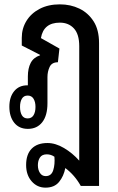

<svg xmlns="http://www.w3.org/2000/svg" viewBox="-20 -584 540 882"><path d="M189 278Q151 278 125.5 249Q100 220 100 174Q100 125 125.5 99Q151 73 198 73Q235 73 274 96Q313 119 344 154V-372Q344 -427 319.5 -453.5Q295 -480 255 -480Q180 -480 168 -409L253 -361L246 -298Q218 -298 208 -276.5Q198 -255 198 -230V-110Q198 -53 174 -22.5Q150 8 108 8Q68 8 45.5 -20Q23 -48 23 -94Q23 -138 45 -165Q67 -192 105 -192H108V-233Q108 -270 121 -295Q134 -320 164 -330V-332L80 -375V-410Q80 -453 101.5 -488Q123 -523 162.5 -543.5Q202 -564 255 -564Q304 -564 344.5 -544.5Q385 -525 410 -486Q435 -447 435 -386V270H351Q323 220 280 188Q273 225 251.5 251.5Q230 278 189 278ZM107 -40Q125 -40 134 -54.5Q143 -69 143 -93Q143 -116 134 -130.5Q125 -145 107 -145Q89 -145 80.5 -130.5Q72 -116 72 -93Q72 -69 80.5 -54.5Q89 -40 107 -40ZM190 225Q216 225 224.5 198Q233 171 230 136Q214 125 195 125Q173 125 163.5 139.5Q154 154 154 175Q154 196 163.5 210.5Q173 225 190 225Z"/></svg>

Font: Noto Sans Thai Looped ExtraCondensed Medium
Style: Regular
Weight: 500
Width: 2
Designer: Sasikarn Vongin, Ben Mitchell
Foundry: The Fontpad Ltd
Version: Version 1.001; ttfautohint (v1.8.4.7-5d5b)